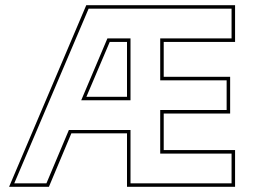

<svg xmlns="http://www.w3.org/2000/svg" viewBox="-20 -720 1007 740"><path d="M15 0 312.5 -700H886V-558.5H611V-424H867V-282.5H611V-141.5H886V0H469.5V-206H255L168.5 0ZM35 -13.5H159L245.5 -219H483V-13.5H872.5V-128H597.5V-296H853.5V-410.5H597.5V-572H872.5V-686.5H321.5ZM293 -333.5 394 -572H483V-333.5ZM313 -347H469.5V-558.5H403Z"/></svg>

Font: Tourney Thin Thin
Style: Regular
Weight: 250
Version: Version 1.015